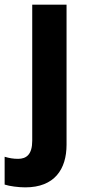

<svg xmlns="http://www.w3.org/2000/svg" viewBox="-70 -568 376 828"><path d="M39 240C165 240 217 162 217 56V-548H69V39C69 98 44 117 8 117C-13 117 -30 114 -50 108V228C-29 235 10 240 39 240Z"/></svg>

Font: Noto Sans Armenian SemiCondensed Medium
Style: Regular
Weight: 500
Width: 4
Designer: Monotype Design Team
Foundry: Monotype Imaging Inc.
Version: Version 2.008